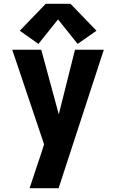

<svg xmlns="http://www.w3.org/2000/svg" viewBox="-20 -794 616 1019"><path d="M137 205H291L531 -530H378L292 -187L199 -530H45L214 -28L199 19Q183 65 168 111.5Q153 158 137 205ZM184 -561 288 -691 392 -561 492 -631 354 -774H223L85 -631Z"/></svg>

Font: Iosevka Sparkle Heavy
Style: Regular
Weight: 900
Designer: Belleve Invis
Foundry: Belleve Invis
Version: Version 4.5.0; ttfautohint (v1.8.3)